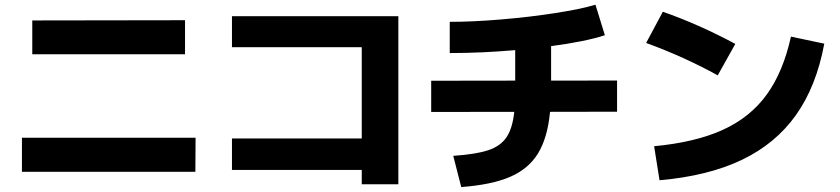

<svg xmlns="http://www.w3.org/2000/svg" viewBox="-20 -754 3497 799"><path d="M71.3 -180.7H793.9L793 -39.1H71.3ZM114.3 -668.9 750 -669.9V-528.3H114.3Z M1485.4 -46.9H945.3V-177.7H1485.4V-557.6H945.3V-686.5H1637.7V12.7H1485.4Z M2120.1 -288.6 1774.4 -288.1V-418L2124 -418.5V-545.4Q1984.4 -533.2 1851.6 -533.2V-663.1Q1946.8 -663.1 2065.9 -673.1Q2185.1 -683.1 2291.5 -699.7Q2397.9 -716.3 2458 -734.4L2497.1 -607.4Q2417 -581.1 2273.4 -562V-418.5L2547.9 -418.9V-289.1L2269 -288.6Q2258.8 -180.7 2219 -115.7Q2179.2 -50.8 2102.3 -17.8Q2025.4 15.1 1899.4 24.4L1866.2 -105.5Q1960 -111.8 2011.2 -128.7Q2062.5 -145.5 2087.6 -182.6Q2112.8 -219.7 2120.1 -288.6Z M3271.5 -601.6 3410.2 -572.3Q3377.4 -395 3292.5 -275.4Q3207.5 -155.8 3066.9 -88.6Q2926.3 -21.5 2724.6 -3.9L2702.1 -145.5Q2873.5 -161.6 2987.8 -213.6Q3102.1 -265.6 3170.7 -360.4Q3239.3 -455.1 3271.5 -601.6ZM2668.9 -575.2 2738.3 -705.1Q2886.7 -653.3 3040 -571.3L2966.8 -440.4Q2827.1 -517.6 2668.9 -575.2Z"/></svg>

Font: Pretendard GOV ExtraBold
Style: Regular
Weight: 800
Designer: Base glyphs from Inter by Rasmus Andersson; Hangeul glyphs from Noto Sans CJK(Source Han Sans) by Jang Soo-young and Kan
Foundry: Kil Hyung-jin
Version: Version 1.309